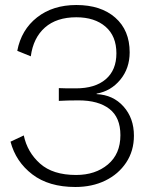

<svg xmlns="http://www.w3.org/2000/svg" viewBox="-20 -736 587 767"><path d="M281 11Q175 11 109 -39.5Q43 -90 22 -170L75 -195Q89 -128 140 -82.5Q191 -37 284 -37Q361 -37 411 -79Q461 -121 461 -196Q461 -267 417 -301Q373 -335 294 -335Q271 -335 251.5 -334.5Q232 -334 215 -333V-384Q231 -383 249 -383Q267 -383 283 -383Q360 -383 402.5 -419.5Q445 -456 445 -523Q445 -592 401.5 -629.5Q358 -667 285 -667Q206 -667 159.5 -626Q113 -585 103 -511L49 -533Q65 -617 128 -666.5Q191 -716 285 -716Q383 -716 440.5 -665.5Q498 -615 498 -527Q498 -463 460.5 -417.5Q423 -372 366 -362V-360Q432 -357 473.5 -310.5Q515 -264 515 -194Q515 -133 484 -86.5Q453 -40 400.5 -14.5Q348 11 281 11Z"/></svg>

Font: Prodigy Sans Light
Style: Regular
Weight: 300
Designer: Wei Huang
Foundry: Wei Huang
Version: Version 1.003; ttfautohint (v1.8.3)